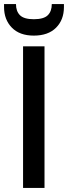

<svg xmlns="http://www.w3.org/2000/svg" viewBox="-43 -929 336 949"><path d="M71 0V-700H177V0ZM124 -753Q54 -753 15.5 -792.5Q-23 -832 -23 -894V-909H36Q36 -873 56 -853.5Q76 -834 124 -834Q173 -834 193 -853.5Q213 -873 213 -909H273V-894Q273 -831 234 -792Q195 -753 124 -753Z"/></svg>

Font: DeepMind Sans Medium
Style: Regular
Weight: 500
Designer: Jonny Pinhorn / Modifications: Colophon Foundry
Foundry: Colophon Foundry
Version: Version 1.002; ttfautohint (v1.8.2)